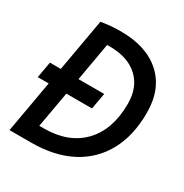

<svg xmlns="http://www.w3.org/2000/svg" viewBox="-164 -830 914 956"><g transform="rotate(30 293.0 -351.5)"><path d="M12.7 -298.8 29.3 -391.6H91.8L145 -693.4Q198.2 -703.1 258.3 -703.1Q406.2 -703.1 489.3 -627.4Q572.3 -551.8 572.3 -416.5Q572.3 -285.6 521.5 -192.4Q470.7 -99.1 375.5 -49.6Q280.3 0 146 0H22.9L75.7 -298.8ZM140.6 -92.8H166.5Q308.1 -92.8 387.9 -176Q467.8 -259.3 467.8 -407.7Q467.8 -503.4 409.2 -556.9Q350.6 -610.4 246.1 -610.4Q239.3 -610.4 231.9 -610.4L193.4 -391.6H341.3L324.7 -298.8H177.2Z"/></g></svg>

Font: CaskaydiaCove NFP
Style: Italic
Weight: 400
Italic angle: -10°
Designer: Aaron Bell
Foundry: Saja Typeworks
Version: Version 2111.001; VTT 6.35;Nerd Fonts 3.1.1